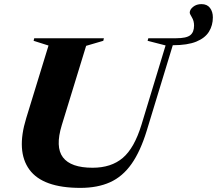

<svg xmlns="http://www.w3.org/2000/svg" viewBox="-20 -901 1056 934"><path d="M280.5 -292Q248 -186 286.2 -135.5Q324.5 -85 430.5 -85Q521 -85 577.2 -132.8Q633.5 -180.5 668.5 -295L785.5 -680L698 -702.5L701.5 -715H837.5Q887 -715 905.5 -729.8Q924 -744.5 924 -776.5Q924 -799.5 913.5 -816.5Q903 -833.5 903 -839.5Q903 -854.5 919.5 -867.8Q936 -881 960 -881Q987.5 -881 1001.5 -862.5Q1015.5 -844 1015.5 -816.5Q1015.5 -777.5 996.5 -746.8Q977.5 -716 934.8 -698.5Q892 -681 820.5 -681L694.5 -267.5Q663.5 -165.5 620 -103.8Q576.5 -42 515.5 -14.5Q454.5 13 371 13Q188 13 123 -76Q58 -165 107.5 -326L216 -679.5L143.5 -702.5L146.5 -715H485.5L482.5 -702.5L399 -678Z"/></svg>

Font: Newsreader 72pt
Style: Bold Italic
Weight: 700
Italic angle: -17°
Designer: Hugues Gentile
Foundry: Production Type
Version: Version 1.003; ttfautohint (v1.8.3)